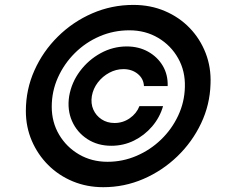

<svg xmlns="http://www.w3.org/2000/svg" viewBox="-20 -759 941 790"><path d="M264.6 -363.3Q274.4 -419.9 309.1 -466.3Q343.8 -512.7 394.3 -540.3Q444.8 -567.9 501.5 -567.9Q550.8 -567.9 589.4 -546.4Q627.9 -524.9 649.7 -488.3Q671.4 -451.7 669.9 -404.8H572.3Q570.8 -435.5 546.6 -455.1Q522.5 -474.6 487.8 -474.6Q457.5 -474.6 429.7 -459.7Q401.9 -444.8 382.6 -419.7Q363.3 -394.5 357.9 -363.8Q353 -333 364 -308.1Q375 -283.2 397.9 -268.1Q420.9 -252.9 451.2 -252.9Q485.8 -252.9 513.9 -272.5Q542 -292 553.7 -322.3H650.9Q637.7 -275.9 606 -238.8Q574.2 -201.7 531 -180.4Q487.8 -159.2 438 -159.2Q381.8 -159.2 339.4 -186.8Q296.9 -214.4 276.4 -260.7Q255.9 -307.1 264.6 -363.3ZM404.8 11.2Q337.4 11.2 279.3 -12.9Q221.2 -37.1 178.2 -80.1Q135.3 -123 110.8 -179.9Q86.4 -236.8 86.4 -302.2Q86.4 -390.6 121.6 -469.2Q156.7 -547.9 218.3 -608.6Q279.8 -669.4 359.6 -704.1Q439.5 -738.8 528.8 -738.8Q599.1 -738.8 658.2 -713.6Q717.3 -688.5 760.3 -644Q803.2 -599.6 826.2 -540.5Q849.1 -481.4 846.2 -413.6Q843.8 -328.1 807.4 -251.5Q771 -174.8 709.7 -115.7Q648.4 -56.6 570.1 -22.7Q491.7 11.2 404.8 11.2ZM422.4 -93.3Q484.9 -93.3 541.7 -117.7Q598.6 -142.1 642.8 -184.8Q687 -227.5 713.1 -283.2Q739.3 -338.9 740.7 -400.9Q742.7 -466.3 713.1 -519Q683.6 -571.8 631.1 -603Q578.6 -634.3 512.2 -634.3Q447.3 -634.3 389.6 -609.4Q332 -584.5 287.8 -540.5Q243.7 -496.6 218.3 -439.9Q192.9 -383.3 192.9 -319.8Q192.9 -256.3 223.1 -205.1Q253.4 -153.8 305.4 -123.5Q357.4 -93.3 422.4 -93.3Z"/></svg>

Font: Inter 24pt SemiBold
Style: Italic
Weight: 600
Italic angle: -9.3988°
Designer: Rasmus Andersson
Foundry: rsms
Version: Version 4.001;git-66647c0bb